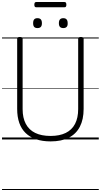

<svg xmlns="http://www.w3.org/2000/svg" viewBox="-20 -1381 998 1901"><path d="M481 19Q400 19 338 -2Q276 -23 234 -63.5Q192 -104 171 -164Q150 -224 150 -303V-996Q150 -1006 156 -1010.5Q162 -1015 176 -1015Q191 -1015 197.5 -1010.5Q204 -1006 204 -996V-301Q204 -214 235.5 -154.5Q267 -95 328.5 -65Q390 -35 481 -35Q570 -35 631 -65Q692 -95 723 -154.5Q754 -214 754 -301V-996Q754 -1006 760.5 -1010.5Q767 -1015 781 -1015Q808 -1015 808 -996V-303Q808 -198 770.5 -126Q733 -54 660.5 -17.5Q588 19 481 19ZM351 -1103Q329 -1103 318.5 -1114.5Q308 -1126 308 -1151Q308 -1177 318.5 -1189Q329 -1201 351 -1201Q373 -1201 384 -1189Q395 -1177 395 -1151Q395 -1126 384 -1114.5Q373 -1103 351 -1103ZM607 -1103Q585 -1103 574 -1114.5Q563 -1126 563 -1151Q563 -1177 574 -1189Q585 -1201 607 -1201Q628 -1201 639 -1189Q650 -1177 650 -1151Q651 -1126 639.5 -1114.5Q628 -1103 607 -1103ZM339 -1309Q328 -1309 324 -1315.5Q320 -1322 320 -1334Q320 -1347 324 -1354Q328 -1361 339 -1361H618Q629 -1361 633 -1354Q637 -1347 637 -1334Q637 -1322 633 -1315.5Q629 -1309 618 -1309ZM0 490H958V500H0ZM0 -20H958V0H0ZM0 -505H958V-500H0ZM0 -1010H958V-1000H0Z"/></svg>

Font: Playwrite NG Modern Guides
Style: Regular
Weight: 400
Designer: Veronika Burian, José Scaglione
Foundry: TypeTogether
Version: Version 1.003